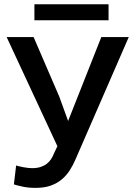

<svg xmlns="http://www.w3.org/2000/svg" viewBox="-20 -888 640 918"><path d="M263.7 -425.3 305.7 -309.6 464.4 -710.9H595.7L340.8 -125.5Q329.1 -98.1 313.5 -73.7Q297.9 -49.3 275.6 -30.5Q253.4 -11.7 222.9 -0.7Q192.4 10.3 150.4 10.3Q115.2 10.3 88.4 4.4Q61.5 -1.5 46.4 -6.3L57.1 -96.7Q63.5 -94.7 72.8 -92.5Q82 -90.3 92.5 -88.4Q103 -86.4 113.8 -85.2Q124.5 -84 133.8 -84Q156.7 -84 173.8 -89.6Q190.9 -95.2 203.4 -104.7Q215.8 -114.3 224.1 -127Q232.4 -139.6 237.8 -153.8L254.4 -189L11.7 -710.9H140.6ZM499 -791H144.5V-867.7H499Z"/></svg>

Font: Roboto Mono
Style: Regular
Weight: 500
Designer: Google
Version: Version 2.000986; 2015; ttfautohint (v1.3)